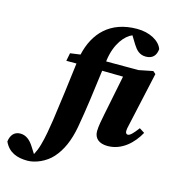

<svg xmlns="http://www.w3.org/2000/svg" viewBox="-293 -843 1074 1187"><g transform="rotate(15 243.5 -249.5)"><path d="M438 -731C265 -731 172 -629 140 -487L75 -478L65 -427H130C115 -302 98 -172 81 -52C72 6 63 63 48 115C40 143 31 163 21 182L-5 141C-28 104 -56 81 -92 81C-133 81 -153 110 -158 149C-129 213 -73 232 -8 232C42 232 108 204 149 158C194 108 224 41 241 -51C262 -168 279 -299 295 -425L429 -423L377 -165C372 -139 361 -88 361 -56C361 -10 393 16 447 16C539 16 607 -51 645 -121L612 -142C582 -102 564 -84 550 -84C541 -84 535 -91 535 -104C535 -114 537 -125 541 -141L618 -490L601 -505L511 -487H304C304 -490 305 -494 305 -497C320 -604 374 -667 419 -685L451 -633C470 -603 492 -579 532 -579C575 -579 597 -603 601 -645C583 -696 517 -731 438 -731Z"/></g></svg>

Font: Source Serif Pro Black
Style: Italic
Weight: 900
Italic angle: -12°
Designer: Frank Grießhammer
Foundry: Adobe Systems Incorporated
Version: Version 3.001;hotconv 1.0.111;makeotfexe 2.5.65597